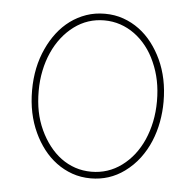

<svg xmlns="http://www.w3.org/2000/svg" viewBox="-45 -600 670 657"><g transform="rotate(5 290.0 -271.5)"><path d="M93.8 -415.8Q107.6 -446 127.1 -471.4Q146.7 -496.8 171.5 -515.1Q196.4 -533.4 226 -543.7Q255.7 -554 289.8 -554Q323.9 -554 353.5 -543.5Q383.2 -533 408 -514.6Q432.9 -496.1 452.4 -470.7Q471.9 -445.3 485.8 -415.5Q515.6 -351.6 515.6 -271.3Q515.6 -236.2 509.2 -201.5Q502.8 -166.9 489.5 -134.9Q476.2 -103 455.3 -75.1Q434.3 -47.2 405.2 -25.9Q354 11.4 289.8 11.4Q255.7 11.4 226 0.9Q196.4 -9.6 171.5 -28.1Q146.7 -46.5 127.1 -71.9Q107.6 -97.3 93.8 -127.1Q63.9 -191.1 63.9 -271.3Q63.9 -351.6 93.8 -415.8ZM113.3 -138.5Q126.8 -109.4 145.1 -85.8Q163.4 -62.1 185.7 -45.6Q208.1 -29.1 234.4 -20.2Q260.7 -11.4 289.8 -11.4Q347.7 -11.4 393.8 -45.5Q416.9 -62.5 435.2 -85.9Q453.5 -109.4 466.3 -138.3Q479 -167.3 486 -200.8Q492.9 -234.4 492.9 -271.3Q492.9 -308.9 486.3 -341.4Q479.8 -373.9 466.3 -404.1Q453.5 -433.6 435 -457Q416.5 -480.5 393.8 -497Q371.1 -513.5 344.8 -522.4Q318.5 -531.2 289.8 -531.2Q232.2 -531.2 186.4 -497.2Q163.4 -480.1 144.9 -456.5Q126.4 -432.9 113.5 -403.9Q100.5 -375 93.6 -341.6Q86.6 -308.2 86.6 -271.3Q86.6 -233.7 93 -201.2Q99.4 -168.7 113.3 -138.5Z"/></g></svg>

Font: Inter P Thin
Style: Regular
Weight: 100
Designer: Rasmus Andersson
Foundry: rsms
Version: Version 3.018;git-588b23468